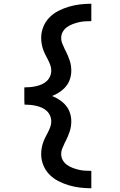

<svg xmlns="http://www.w3.org/2000/svg" viewBox="-20 -853 640 1026"><path d="M468 153Q438 153 408 149.5Q378 146 349 137.5Q320 129 292.5 115Q265 101 244 79.5Q223 58 211.5 29.5Q200 1 200 -29Q200 -45 202.5 -60Q205 -75 210 -90Q215 -105 222 -118.5Q229 -132 236 -145.5Q243 -159 248.5 -174Q254 -189 254 -204Q254 -220 247.5 -235Q241 -250 229.5 -260.5Q218 -271 203.5 -277.5Q189 -284 173.5 -287.5Q158 -291 142 -292.5Q126 -294 111 -294L110 -317V-386Q126 -386 142 -387.5Q158 -389 173.5 -392.5Q189 -396 203.5 -402.5Q218 -409 229.5 -419.5Q241 -430 247.5 -445Q254 -460 254 -476Q254 -491 248.5 -506Q243 -521 236 -534.5Q229 -548 222 -561.5Q215 -575 210 -590Q205 -605 202.5 -620Q200 -635 200 -651Q200 -681 211.5 -709.5Q223 -738 244 -759.5Q265 -781 292.5 -795Q320 -809 349 -817.5Q378 -826 408 -829.5Q438 -833 468 -833V-740Q451 -740 434 -739Q417 -738 400.5 -734Q384 -730 368 -724Q352 -718 338 -708Q324 -698 315.5 -683Q307 -668 307 -651Q307 -633 314 -617.5Q321 -602 328 -586L329 -585Q342 -560 351.5 -532.5Q361 -505 361 -476Q361 -453 354 -431Q347 -409 332.5 -391.5Q318 -374 298.5 -361Q279 -348 258 -340Q279 -332 298.5 -319Q318 -306 332.5 -288.5Q347 -271 354 -249Q361 -227 361 -204Q361 -175 351.5 -147.5Q342 -120 329 -95L328 -94Q321 -78 314 -62.5Q307 -47 307 -29Q307 -12 315.5 3Q324 18 338 28Q352 38 368 44Q384 50 400.5 54Q417 58 434 59Q451 60 468 60Z"/></svg>

Font: Iosevka Etoile Semibold
Style: Regular
Weight: 600
Designer: Belleve Invis
Foundry: Belleve Invis
Version: Version 22.1.2; ttfautohint (v1.8.4)